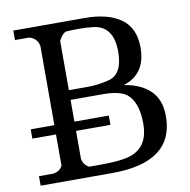

<svg xmlns="http://www.w3.org/2000/svg" viewBox="-81 -816 889 896"><g transform="rotate(-10 363.0 -367.5)"><path d="M672 -218Q672 0 378 0H40V-45H111V-46Q139 -50 152 -75V-223H40V-267H152V-645H151Q148 -662 135.5 -674.5Q123 -687 105 -690H40V-735H378Q488 -735 549.5 -691Q611 -647 611 -554Q611 -428 503 -395Q582 -383 627 -340Q672 -297 672 -218ZM437 -429Q505 -446 505 -553Q505 -674 412 -686Q379 -690 343 -690Q307 -690 283 -688Q266 -685 247 -650V-416H336Q386 -416 437 -429ZM401 -370H247V-267H410V-223H247V-91Q252 -62 278 -48H337Q441 -48 486 -67Q562 -99 562 -201.5Q562 -304 513 -344Q479 -370 401 -370Z"/></g></svg>

Font: Sawarabi Mincho
Style: Regular
Weight: 400
Version: Version 1.00